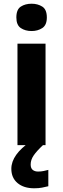

<svg xmlns="http://www.w3.org/2000/svg" viewBox="-20 -781 339 1033"><path d="M150 -761Q183 -761 207.5 -745.5Q232 -730 232 -687Q232 -646 207.5 -630Q183 -614 150 -614Q116 -614 92 -630Q68 -646 68 -687Q68 -730 92 -745.5Q116 -761 150 -761ZM225 -546V0H74V-546ZM145 104Q145 124 156 133Q167 142 185 142Q200 142 215 139Q230 136 240 133V221Q224 225 206 228.5Q188 232 164 232Q108 232 74.5 204Q41 176 41 127Q41 51 146 -21L211 0Q177 32 161 55.5Q145 79 145 104Z"/></svg>

Font: Noto Sans Khmer UI
Style: Bold
Weight: 700
Designer: Danh Hong and the Monotype Design Team
Foundry: Monotype Imaging Inc.
Version: Version 2.002; ttfautohint (v1.8.4.7-5d5b)